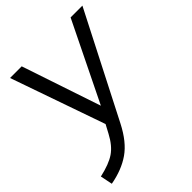

<svg xmlns="http://www.w3.org/2000/svg" viewBox="-207 -615 955 955"><g transform="rotate(-45 270.0 -138.0)"><path d="M540 -503 259 46Q215 132 157.5 172Q100 212 17 227L4 163Q76 147 114 121Q152 95 181 40L205 -5L31 -503H113L253 -86L457 -503Z"/></g></svg>

Font: Muli
Style: Italic
Weight: 400
Italic angle: -4.541°
Designer: Vernon Adams
Foundry: Vernon Adams
Version: Version 2.001